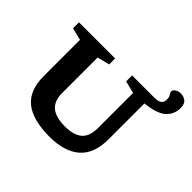

<svg xmlns="http://www.w3.org/2000/svg" viewBox="-195 -1102 1356 1356"><g transform="rotate(45 483.0 -424.0)"><path d="M855 -760Q855 -785 844.8 -800Q834.5 -815 835 -821Q835 -837 853 -848.8Q871 -860.5 894 -860.5Q923.5 -860.5 944.8 -844Q966 -827.5 966 -786.5Q966 -723.5 921.2 -682.2Q876.5 -641 762 -628.5V-270.5Q762 -127 682.8 -57.5Q603.5 12 453.5 12Q287.5 12 205 -53.5Q122.5 -119 122.5 -262.5V-624.5L30 -647.5V-707H391V-647.5L299 -624.5V-270Q299 -190 344 -153.2Q389 -116.5 479 -116.5Q567.5 -116.5 610.2 -153.8Q653 -191 653 -274.5V-624.5L560.5 -647.5V-707H784Q823.5 -707 839.2 -721Q855 -735 855 -760Z"/></g></svg>

Font: Newsreader 6pt SemiBold
Style: Regular
Weight: 600
Designer: Hugues Gentile
Foundry: Production Type
Version: Version 1.003; ttfautohint (v1.8.3)